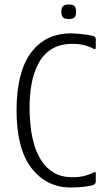

<svg xmlns="http://www.w3.org/2000/svg" viewBox="-20 -829 485 858"><path d="M408 -17Q408 -7 396 -2Q382 2 363 4.5Q344 7 326 8Q308 9 298 9Q188 9 121 -77.5Q54 -164 54 -335Q54 -507 118.5 -593.5Q183 -680 298 -680Q308 -680 326 -678.5Q344 -677 363 -674.5Q382 -672 396 -668Q403 -666 405.5 -662.5Q408 -659 408 -655V-618Q408 -605 398 -611Q385 -619 360.5 -626Q336 -633 304 -633Q248 -633 210.5 -609.5Q173 -586 151.5 -545Q130 -504 121 -453.5Q112 -403 112 -349Q112 -313 116 -270.5Q120 -228 131.5 -187Q143 -146 164.5 -112Q186 -78 220.5 -57.5Q255 -37 304 -37Q337 -37 361.5 -44Q386 -51 397 -58Q404 -62 406 -60Q408 -58 408 -52ZM320 -777Q320 -760 313.5 -752Q307 -744 287 -744Q268 -744 261 -752Q254 -760 254 -777Q254 -792 261 -800.5Q268 -809 287 -809Q308 -809 314 -800.5Q320 -792 320 -777Z"/></svg>

Font: Glory Thin Light
Style: Regular
Weight: 300
Version: Version 1.011